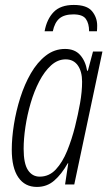

<svg xmlns="http://www.w3.org/2000/svg" viewBox="-20 -735 436 765"><path d="M127 9.8Q79.1 9.8 53 -28.3Q26.9 -66.4 26.9 -138.7Q26.9 -184.6 35.4 -238.5Q43.9 -292.5 60.8 -345.7Q77.6 -398.9 103 -442.9Q128.4 -486.8 162.6 -513.4Q196.8 -540 239.3 -540Q277.8 -540 299.3 -515.9Q320.8 -491.7 327.1 -453.1H330.1L350.6 -529.8H388.2L275.9 0H239.3L252 -84.5H250Q225.1 -40.5 196 -15.4Q167 9.8 127 9.8ZM138.2 -31.2Q175.8 -31.2 202.4 -59.8Q229 -88.4 247.6 -134Q266.1 -179.7 278.8 -230Q291 -278.8 299.1 -324.5Q307.1 -370.1 307.1 -409.2Q307.1 -450.2 290 -474.4Q272.9 -498.5 241.7 -498.5Q210 -498.5 183.6 -474.6Q157.2 -450.7 136.7 -411.4Q116.2 -372.1 102.3 -324.7Q88.4 -277.3 81.3 -229.7Q74.2 -182.1 74.2 -142.1Q74.2 -83.5 91.3 -57.4Q108.4 -31.2 138.2 -31.2ZM157.7 -610.4Q166.5 -658.7 193.8 -687Q221.2 -715.3 273.9 -715.3Q326.2 -715.3 346.7 -690.4Q367.2 -665.5 367.2 -632.8Q367.2 -626 366.9 -620.6Q366.7 -615.2 366.2 -610.4H335Q335 -641.6 322 -659.7Q309.1 -677.7 272.5 -677.7Q236.3 -677.7 217 -661.6Q197.8 -645.5 190.4 -610.4Z"/></svg>

Font: Open Sans Condensed Light
Style: Italic
Weight: 300
Width: 3
Italic angle: -12°
Designer: Monotype Design Team
Foundry: Monotype Imaging Inc.
Version: Version 3.000; ttfautohint (v1.8.4)